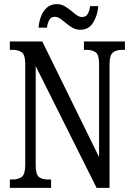

<svg xmlns="http://www.w3.org/2000/svg" viewBox="-20 -916 648 936"><path d="M28 0V-41H40Q69 -41 86 -53.5Q103 -66 103 -113V-605Q103 -649 86 -661Q69 -673 43 -673H28V-714H186L463 -150V-605Q463 -649 446.5 -661Q430 -673 403 -673H389V-714H589V-673H574Q547 -673 530.5 -660Q514 -647 514 -601V0H451L154 -594V-113Q154 -66 169.5 -53.5Q185 -41 213 -41H229V0ZM372 -771Q351 -771 334 -780.5Q317 -790 302.5 -802.5Q288 -815 274.5 -824.5Q261 -834 247 -834Q228 -834 219.5 -817.5Q211 -801 209 -781H168Q170 -810 180 -836.5Q190 -863 209.5 -879.5Q229 -896 257 -896Q277 -896 294 -886.5Q311 -877 325.5 -864.5Q340 -852 353.5 -842.5Q367 -833 380 -833Q400 -833 408.5 -849.5Q417 -866 419 -886H459Q456 -842 434.5 -806.5Q413 -771 372 -771Z"/></svg>

Font: Noto Serif ExtraCondensed
Style: Regular
Weight: 400
Width: 2
Designer: Monotype Design Team
Foundry: Monotype Imaging Inc.
Version: Version 2.015